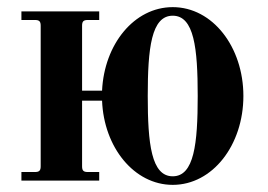

<svg xmlns="http://www.w3.org/2000/svg" viewBox="-20 -506 750 538"><path d="M394 -237C394 -371 404 -462 464 -462C524 -462 534 -371 534 -237C534 -103 524 -12 464 -12C404 -12 394 -103 394 -237ZM40 0H258V-24H226C214 -24 210 -28 210 -40V-224H266C271 -93 356 12 464 12C576 12 662 -100 662 -237C662 -374 576 -486 464 -486C356 -486 272 -382 266 -252H210V-434C210 -446 214 -450 226 -450H258V-474H40V-450H78C90 -450 94 -446 94 -434V-40C94 -28 90 -24 78 -24H40Z"/></svg>

Font: Old Standard
Style: Bold
Weight: 700
Designer: Alexey Kryukov <alexios@thessalonica.org.ru>
Version: Version 2.0.2